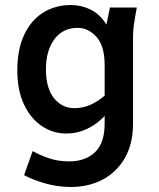

<svg xmlns="http://www.w3.org/2000/svg" viewBox="-20 -549 635 765"><path d="M49 -269Q49 -351 76 -409.5Q103 -468 151.5 -498.5Q200 -529 263 -529Q304 -529 341.5 -510.5Q379 -492 404 -451L418 -519H525L517 -473Q513 -451 511.5 -433.5Q510 -416 510 -395V-56Q510 24 477.5 80.5Q445 137 389 166.5Q333 196 263 196Q210 196 161 182Q112 168 76 149L110 53Q143 71 178 82.5Q213 94 256 94Q320 94 358.5 57.5Q397 21 397 -57V-87Q366 -54 327 -35.5Q288 -17 245 -17Q190 -17 145.5 -47.5Q101 -78 75 -134Q49 -190 49 -269ZM163 -273Q163 -198 195 -158Q227 -118 277 -118Q339 -118 397 -168V-288Q397 -366 364.5 -402Q332 -438 289 -438Q231 -438 197 -393Q163 -348 163 -273Z"/></svg>

Font: Radio Canada Medium
Style: Regular
Weight: 500
Designer: Charles Daoud, Etienne Aubert Bonn, Alexandre Saumier Demers, Jacques Le Bailly
Foundry: Radio-Canada
Version: Version 2.104; ttfautohint (v1.8.4.7-5d5b);gftools[0.9.28.de